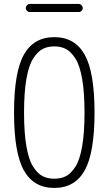

<svg xmlns="http://www.w3.org/2000/svg" viewBox="-20 -925 540 955"><path d="M127.9 -905.3H372.1Q379.9 -905.3 385.7 -898.9Q391.6 -892.6 391.6 -884.8Q391.6 -877 385.7 -871.1Q379.9 -865.2 372.1 -865.2H127.9Q120.1 -865.2 114.3 -871.1Q108.4 -877 108.4 -884.8Q108.4 -892.6 114.3 -898.9Q120.1 -905.3 127.9 -905.3ZM308.1 -681.2Q283.2 -694.3 250 -694.3Q216.8 -694.3 191.9 -681.2Q167 -668 145 -633.8Q123 -599.6 111.3 -532.2Q99.6 -464.8 99.6 -364.7Q99.6 -264.6 111.3 -197.3Q123 -129.9 145 -95.7Q167 -61.5 191.9 -48.8Q216.8 -36.1 250 -36.1Q283.2 -36.1 308.1 -48.8Q333 -61.5 355 -95.7Q377 -129.9 388.7 -197.3Q400.4 -264.6 400.4 -364.7Q400.4 -464.8 388.7 -532.2Q377 -599.6 355 -633.8Q333 -668 308.1 -681.2ZM401.4 -77.6Q352.5 9.8 250 9.8Q147.5 9.8 98.6 -77.6Q49.8 -165 49.8 -365.2Q49.8 -565.4 98.6 -652.8Q147.5 -740.2 250 -740.2Q352.5 -740.2 401.4 -652.8Q450.2 -565.4 450.2 -365.2Q450.2 -165 401.4 -77.6Z"/></svg>

Font: Rounded-X Mgen+ 2m light
Style: Regular
Weight: 200
Designer: [Source Han Sans]
Ryoko NISHIZUKA  (kana & ideographs); Paul D. Hunt (Latin, Greek & Cyrillic); Wenlong ZHANG  (bopomofo
Version: Version 1.059.20150602